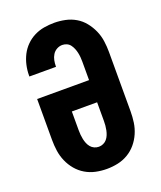

<svg xmlns="http://www.w3.org/2000/svg" viewBox="-139 -831 778 928"><g transform="rotate(-20 250.0 -367.5)"><path d="M250 8Q221 8 193 2Q165 -4 140.5 -18.5Q116 -33 97.5 -55Q79 -77 67.5 -103.5Q56 -130 52 -158Q48 -186 48 -215V-425H315V-520Q315 -532 314 -543.5Q313 -555 310.5 -566.5Q308 -578 303.5 -589Q299 -600 292 -609.5Q285 -619 274 -624Q263 -629 251 -629Q236 -629 222.5 -621.5Q209 -614 201 -601Q193 -588 190 -573Q187 -558 187 -543V-540H50V-546Q50 -572 56 -598.5Q62 -625 74 -648.5Q86 -672 105 -691Q124 -710 148 -722Q172 -734 198 -738.5Q224 -743 251 -743Q279 -743 307.5 -737Q336 -731 360.5 -716.5Q385 -702 403 -679.5Q421 -657 432.5 -631Q444 -605 448 -576.5Q452 -548 452 -520V-215Q452 -186 448 -158Q444 -130 432.5 -103.5Q421 -77 402.5 -55Q384 -33 359.5 -18.5Q335 -4 307 2Q279 8 250 8ZM250 -106Q262 -106 273 -111Q284 -116 291.5 -125Q299 -134 303.5 -145Q308 -156 310.5 -168Q313 -180 314 -191.5Q315 -203 315 -215V-311H185V-215Q185 -203 186 -191.5Q187 -180 189.5 -168Q192 -156 196.5 -145Q201 -134 208.5 -125Q216 -116 227 -111Q238 -106 250 -106Z"/></g></svg>

Font: Iosevka Term Curly Heavy
Style: Regular
Weight: 900
Designer: Belleve Invis
Foundry: Belleve Invis
Version: Version 32.3.0